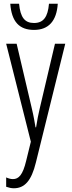

<svg xmlns="http://www.w3.org/2000/svg" viewBox="-20 -766 383 1027"><path d="M289 -746H242C236 -676 213 -643 162 -643C113 -643 89 -672 82 -746H35C42 -649 84 -606 162 -606C241 -606 283 -655 289 -746ZM13 -532 145 -8 120 94C102 170 80 192 49 192C37 192 24 188 13 183V233C28 238 40 241 54 241C111 241 148 202 172 103L329 -532H274L193 -188C185 -154 179 -124 173 -85H170C165 -113 162 -136 150 -187L69 -532Z"/></svg>

Font: Noto Sans Display Condensed Light
Style: Regular
Weight: 300
Width: 3
Designer: Monotype Design Team
Foundry: Monotype Imaging Inc.
Version: Version 1.900